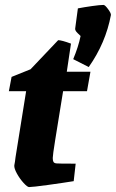

<svg xmlns="http://www.w3.org/2000/svg" viewBox="-20 -750 470 779"><path d="M38 -79Q41 -93 43 -112L86 -380H16L27 -438L104 -469L216 -587Q230 -587 268 -573L251 -459H347L333 -380H236Q214 -245 204 -182.5Q194 -120 194 -109Q194 -98 197 -93Q200 -88 209 -87Q215 -86 287 -86L279 -15Q236 -8 174 0.5Q112 9 98 9Q91 9 75.5 -8Q60 -25 48.5 -46Q37 -67 38 -79ZM277 -510Q298 -560 307 -604Q306 -605 295 -615.5Q284 -626 285 -634L296 -716Q322 -721 354 -725.5Q386 -730 400 -730Q406 -730 418.5 -713Q431 -696 430 -689Q409 -576 340 -478Z"/></svg>

Font: Grenze ExtraBold
Style: Italic
Weight: 800
Italic angle: -10°
Designer: Renata Polastri
Foundry: Omnibus-Type
Version: Version 1.002; ttfautohint (v1.8)